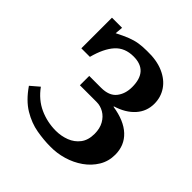

<svg xmlns="http://www.w3.org/2000/svg" viewBox="-192 -867 1033 1033"><g transform="rotate(45 324.5 -350.0)"><path d="M341 16Q293 16 238 6.5Q183 -3 129.5 -35Q76 -67 30 -134L79 -176Q121 -118 179.5 -91.5Q238 -65 304 -65Q344 -65 380.5 -79Q417 -93 440 -123Q463 -153 463 -201Q463 -242 446.5 -271Q430 -300 404 -315Q378 -330 349 -330H222V-401H312Q373 -401 400.5 -435.5Q428 -470 428 -522Q428 -644 317 -644Q251 -644 212.5 -601.5Q174 -559 152 -476H87V-709H164L160 -664Q199 -684 228 -695.5Q257 -707 284.5 -711.5Q312 -716 347 -716Q419 -718 470.5 -695.5Q522 -673 549 -633Q576 -593 576 -543Q576 -485 538 -442.5Q500 -400 432 -379V-376Q524 -362 572.5 -316.5Q621 -271 621 -200Q621 -150 596.5 -109.5Q572 -69 531.5 -40.5Q491 -12 441.5 2.5Q392 17 341 16Z"/></g></svg>

Font: Lora
Style: Bold
Weight: 700
Designer: Olga Karpushina, Alexei Vanyashin (Cyrillic)
Foundry: Cyreal
Version: Version 3.006; ttfautohint (v1.8.4.7-5d5b);gftools[0.9.30]